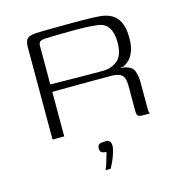

<svg xmlns="http://www.w3.org/2000/svg" viewBox="-98 -551 778 825"><g transform="rotate(-15 290.5 -138.0)"><path d="M366 -199Q366 -199 335.5 -199Q305 -199 253.5 -199Q202 -199 137 -198V0H85V-411Q85 -440 97.5 -449.5Q110 -459 136 -460Q151 -461 173.5 -461Q196 -461 224 -461.5Q252 -462 281 -462Q310 -462 336.5 -462Q363 -462 384.5 -461Q406 -460 419 -459Q471 -454 494 -423.5Q517 -393 517 -337Q517 -294 503.5 -266.5Q490 -239 464 -226Q462 -224 456.5 -223Q451 -222 447 -222V-220Q450 -220 454 -220Q458 -220 460 -220Q498 -213 506 -189.5Q514 -166 514 -142V-20Q514 -13 515.5 -7Q517 -1 518 0H483Q473 0 466.5 -4Q460 -8 460 -26V-142Q460 -173 446.5 -186Q433 -199 399 -199ZM137 -231Q153 -231 185 -230.5Q217 -230 255 -229.5Q293 -229 325 -229Q357 -229 372 -229Q408 -229 435.5 -251Q463 -273 463 -332Q463 -373 447 -397.5Q431 -422 396 -425Q374 -428 341 -429Q308 -430 272.5 -429.5Q237 -429 207.5 -428.5Q178 -428 162 -427Q159 -427 148 -423.5Q137 -420 137 -402ZM271 186Q278 171 282 157Q286 143 289.5 131Q293 119 295 112Q293 112 292 111.5Q291 111 289 111Q282 111 274.5 107Q267 103 267 89Q267 74 276 70Q285 66 301 66Q309 66 314.5 68Q320 70 323.5 75.5Q327 81 327 91Q327 105 320.5 125Q314 145 306 162Q298 179 294 186Z"/></g></svg>

Font: Genos Light
Style: Regular
Weight: 300
Designer: Robert E. Leuschke
Foundry: Robert E. Leuschke
Version: Version 1.010